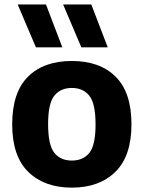

<svg xmlns="http://www.w3.org/2000/svg" viewBox="-20 -828 642 858"><path d="M301 10.5Q178.5 10.5 106.5 -59.8Q34.5 -130 34.5 -272Q34.5 -415 105 -485.2Q175.5 -555.5 301 -555.5Q426.5 -555.5 497 -485Q567.5 -414.5 567.5 -273Q567.5 -130.5 495.5 -60Q423.5 10.5 301 10.5ZM301 -110.5Q351.5 -110.5 379.2 -144.8Q407 -179 407 -271.5Q407 -366 379 -400.5Q351 -435 301 -435Q251 -435 223 -400.8Q195 -366.5 195 -273.5Q195 -179.5 222.8 -145Q250.5 -110.5 301 -110.5ZM343.5 -616.5 262 -808H388L461.5 -616.5ZM140.5 -616.5 59 -808H185.5L258.5 -616.5Z"/></svg>

Font: Encode Sans
Style: Bold
Weight: 700
Designer: Multiple Designers
Foundry: Impallari Type
Version: Version 3.002; ttfautohint (v1.8.3) -l 8 -r 50 -G 200 -x 14 